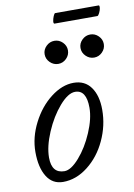

<svg xmlns="http://www.w3.org/2000/svg" viewBox="-85 -793 599 860"><g transform="rotate(-10 214.5 -362.5)"><path d="M215.8 -691.9Q211.4 -693.4 212.6 -703.6Q213.9 -713.9 218.8 -725.8Q223.6 -737.8 228 -737.8H425.8Q429.7 -736.3 428.5 -726.1Q427.2 -715.8 421.4 -703.9Q415.5 -691.9 411.1 -691.9ZM148.9 -564Q148.9 -585 164.8 -600.6Q180.7 -616.2 202.1 -616.2Q223.6 -616.2 239.3 -600.6Q254.9 -585 254.9 -564Q254.9 -542.5 239.3 -526.9Q223.6 -511.2 202.1 -511.2Q180.7 -511.2 164.8 -526.9Q148.9 -542.5 148.9 -564ZM312 -564Q312 -585 327.9 -600.6Q343.8 -616.2 365.2 -616.2Q386.7 -616.2 402.3 -600.6Q418 -585 418 -564Q418 -542.5 402.3 -526.9Q386.7 -511.2 365.2 -511.2Q343.8 -511.2 327.9 -526.9Q312 -542.5 312 -564ZM131.8 13.2Q83.5 13.2 57.9 -28.3Q32.2 -69.8 32.2 -140.1Q32.2 -206.5 65.2 -271.2Q98.1 -335.9 149.9 -376Q201.7 -416 253.9 -416Q305.2 -416 332.5 -377.7Q359.9 -339.4 359.9 -274.9Q359.9 -203.1 328.9 -136.5Q297.9 -69.8 244.6 -28.3Q191.4 13.2 131.8 13.2ZM146 -33.2Q175.8 -33.2 213.9 -76.7Q252 -120.1 278.6 -182.4Q305.2 -244.6 305.2 -293.9Q305.2 -375 253.9 -375Q221.7 -375 182.1 -329.3Q142.6 -283.7 115.2 -219.5Q87.9 -155.3 87.9 -105Q87.9 -33.2 146 -33.2Z"/></g></svg>

Font: Junicode SmCond
Style: Italic
Weight: 400
Width: 4
Italic angle: -11°
Designer: Peter S. Baker
Version: Version 2.206